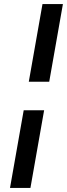

<svg xmlns="http://www.w3.org/2000/svg" viewBox="-20 -720 328 940"><path d="M129 200 196 -180H96L29 200ZM288 -700H188L121 -320H221Z"/></svg>

Font: Scada
Style: Italic
Weight: 400
Designer: Jovanny Lemonad
Foundry: Jovanny Lemonad
Version: Version 3.005